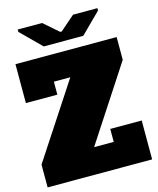

<svg xmlns="http://www.w3.org/2000/svg" viewBox="-139 -1076 968 1173"><g transform="rotate(-15 344.5 -489.5)"><path d="M476 -246H675V0H14V-144L322 -614H218V-532H19V-778H659V-634L352 -164H476ZM214 -838 87 -964V-979H241L334 -898H344L437 -979H591V-964L464 -838Z"/></g></svg>

Font: Alfa Slab One
Style: Regular
Weight: 400
Designer: JM Sole
Foundry: JM Sole
Version: Version 2.000